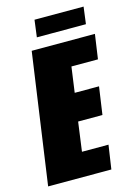

<svg xmlns="http://www.w3.org/2000/svg" viewBox="-121 -779 592 839"><g transform="rotate(-15 175.0 -359.5)"><path d="M-10 0 74 -591H360L344 -480H224L208 -365H318L300 -240H190L172 -108H292L276 0ZM111 -642 121 -719H343L333 -642Z"/></g></svg>

Font: Alumni Sans Black
Style: Italic
Weight: 900
Italic angle: -8°
Version: Version 1.016